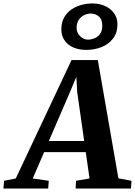

<svg xmlns="http://www.w3.org/2000/svg" viewBox="-97 -1094 783 1114"><path d="M-77 0 -73.5 -45 -5.5 -58.5 318 -745.5H470.5L590 -59.5L666 -45L663 0H342L344 -45L422.5 -58.5L400.5 -211.5H159L93 -58.5L186 -45L182.5 0ZM186.5 -276H391.5L351 -559L346 -648L312 -567ZM405 -804.5Q338 -804.5 298.5 -837Q259 -869.5 259 -924Q259 -964.5 275.5 -993.2Q292 -1022 318.5 -1039.8Q345 -1057.5 376.8 -1065.8Q408.5 -1074 440 -1074Q481.5 -1074 514 -1058.5Q546.5 -1043 565.5 -1016Q584.5 -989 584.5 -954.5Q584.5 -904.5 559.2 -871Q534 -837.5 492.8 -821Q451.5 -804.5 405 -804.5ZM413.5 -864Q433 -864 452.2 -872.2Q471.5 -880.5 484 -898.2Q496.5 -916 496.5 -944Q496.5 -982.5 476 -999Q455.5 -1015.5 430 -1015.5Q411 -1015.5 391.8 -1006.5Q372.5 -997.5 360 -979Q347.5 -960.5 347.5 -931.5Q347.5 -904 368 -884Q388.5 -864 413.5 -864Z"/></svg>

Font: Merriweather 36pt ExtraBold
Style: Italic
Weight: 800
Italic angle: -7.8°
Version: Version 2.101